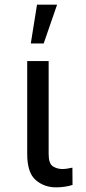

<svg xmlns="http://www.w3.org/2000/svg" viewBox="-20 -787 364 813"><path d="M95.2 -528.3H186V-134.8Q186 -94.2 203.9 -82.8Q221.7 -71.3 244.1 -71.3Q261.2 -71.3 286.6 -77.1L287.1 -3.9Q254.9 6.3 217.3 6.3Q167 6.3 131.1 -24.7Q95.2 -55.7 95.2 -135.3ZM110.4 -603 136.7 -767.1H221.7L165 -603Z"/></svg>

Font: Roboto21382017
Style: Regular
Weight: 400
Designer: Christian Robertson
Foundry: Google
Version: Version 2.138; 2017